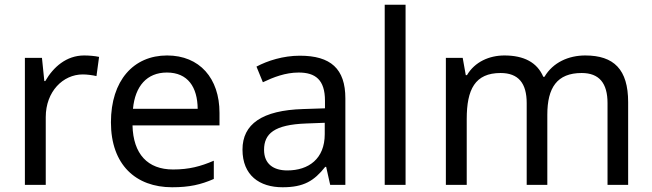

<svg xmlns="http://www.w3.org/2000/svg" viewBox="-20 -780 2751 810"><path d="M335 -546C260 -546 205 -497 171 -438H167L157 -536H85V0H173V-286C173 -394 246 -466 329 -466C347 -466 370 -463 387 -459L398 -540C380 -544 355 -546 335 -546Z M685 -546C543 -546 448 -440 448 -264C448 -85 553 10 706 10C779 10 827 -1 882 -25V-102C826 -78 778 -65 710 -65C603 -65 542 -130 539 -251H906V-304C906 -450 822 -546 685 -546ZM684 -474C773 -474 813 -412 814 -321H541C550 -417 600 -474 684 -474Z M1245 -545C1175 -545 1109 -524 1062 -499L1089 -433C1133 -454 1184 -474 1240 -474C1310 -474 1351 -444 1351 -355V-323L1260 -320C1085 -315 1003 -256 1003 -149C1003 -40 1075 10 1172 10C1262 10 1305 -17 1352 -76H1356L1373 0H1437V-365C1437 -490 1375 -545 1245 -545ZM1271 -259 1350 -262V-214C1350 -110 1282 -61 1192 -61C1134 -61 1094 -88 1094 -148C1094 -216 1137 -254 1271 -259Z M1691 0V-760H1603V0Z M2449 -546C2379 -546 2313 -517 2277 -456H2272C2246 -517 2190 -546 2108 -546C2044 -546 1983 -519 1950 -463H1945L1932 -536H1861V0H1949V-278C1949 -403 1984 -472 2092 -472C2167 -472 2202 -429 2202 -345V0H2289V-296C2289 -410 2330 -472 2434 -472C2508 -472 2543 -429 2543 -345V0H2630V-349C2630 -487 2570 -546 2449 -546Z"/></svg>

Font: Noto Sans Bengali
Style: Regular
Weight: 400
Designer: Jelle Bosma - Monotype Design Team
Foundry: Monotype Imaging Inc.
Version: Version 2.003